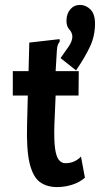

<svg xmlns="http://www.w3.org/2000/svg" viewBox="-20 -748 406 780"><path d="M212 12Q170 12 142 -8.5Q114 -29 100.5 -84Q87 -139 90 -243L93 -360H32V-459H96L99 -575L213 -588L222 -589L223 -580Q218 -573 215 -566Q212 -559 211 -542L206 -459H300L299 -360H206L201 -243Q199 -181 203.5 -146.5Q208 -112 219 -98.5Q230 -85 245 -85Q266 -85 282 -92.5Q298 -100 309 -112L325 -26Q303 -7 273 2.5Q243 12 212 12ZM289 -462 226 -512Q244 -537 259 -559Q274 -581 274 -600Q273 -616 261.5 -628.5Q250 -641 250 -663Q250 -692 265.5 -710Q281 -728 305 -728Q329 -728 347.5 -709.5Q366 -691 366 -652Q366 -603 346.5 -560.5Q327 -518 289 -462Z"/></svg>

Font: Inconsolata ExtraCondensed Black
Style: Regular
Weight: 900
Width: 2
Monospace: yes
Designer: Raph Levien, Cyreal, Brenton Simpson
Foundry: Raph Levien, Cyreal, Google
Version: Version 3.001; ttfautohint (v1.8.2.53-6de2)